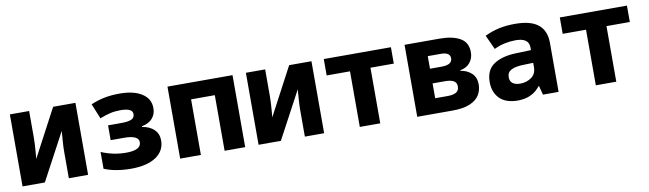

<svg xmlns="http://www.w3.org/2000/svg" viewBox="-36 -996 4873 1442"><g transform="rotate(-10 2400.0 -274.5)"><path d="M50 0V-549H197V-346Q197 -323 195.5 -293Q194 -263 191.5 -234.5Q189 -206 187 -185L380 -549H550V0H403V-202Q403 -240 406.5 -284.5Q410 -329 412 -359L220 0Z M877 11Q819 11 766.5 2Q714 -7 672 -25V-153Q763 -114 861 -114Q975 -114 975 -174Q975 -227 865 -227H762V-340H862Q917 -340 941 -351.5Q965 -363 965 -390Q965 -415 940.5 -425.5Q916 -436 873 -436Q831 -436 794.5 -427.5Q758 -419 715 -402L668 -517Q719 -539 771.5 -549.5Q824 -560 888 -560Q996 -560 1058 -520Q1120 -480 1120 -409Q1120 -362 1092 -330.5Q1064 -299 1011 -289V-284Q1068 -275 1101.5 -243Q1135 -211 1135 -160Q1135 -80 1067 -34.5Q999 11 877 11Z M1252 0V-549H1748V0H1591V-424H1410V0Z M1850 0V-549H1997V-346Q1997 -323 1995.5 -293Q1994 -263 1991.5 -234.5Q1989 -206 1987 -185L2180 -549H2350V0H2203V-202Q2203 -240 2206.5 -284.5Q2210 -329 2212 -359L2020 0Z M2622 0V-424H2444V-549H2956V-424H2778V0Z M3060 0V-549H3327Q3426 -549 3483.5 -516Q3541 -483 3541 -408Q3541 -363 3515 -330Q3489 -297 3439 -288V-284Q3491 -276 3524 -244.5Q3557 -213 3557 -160Q3557 -116 3535 -79.5Q3513 -43 3462.5 -21.5Q3412 0 3327 0ZM3217 -339H3305Q3387 -339 3387 -389Q3387 -435 3317 -435H3217ZM3217 -114H3313Q3354 -114 3377 -127Q3400 -140 3400 -172Q3400 -201 3378 -214Q3356 -227 3312 -227H3217Z M3828 11Q3735 11 3688 -36.5Q3641 -84 3641 -161Q3641 -255 3704.5 -296.5Q3768 -338 3872 -341L3988 -345V-365Q3988 -438 3887 -438Q3846 -438 3803.5 -429Q3761 -420 3722 -401L3672 -510Q3723 -535 3779 -547.5Q3835 -560 3904 -560Q4023 -560 4080.5 -513.5Q4138 -467 4138 -373V0H4019L4001 -68H3997Q3970 -34 3939.5 -17Q3909 0 3880 5.5Q3851 11 3828 11ZM3866 -111Q3914 -111 3951 -137Q3988 -163 3988 -216V-248L3921 -246Q3853 -245 3820.5 -228Q3788 -211 3788 -173Q3788 -142 3808.5 -126.5Q3829 -111 3866 -111Z M4422 0V-424H4244V-549H4756V-424H4578V0Z"/></g></svg>

Font: Noto Sans Mono ExtraBold
Style: Regular
Weight: 800
Designer: Monotype Design Team
Foundry: Monotype Imaging Inc.
Version: Version 2.014